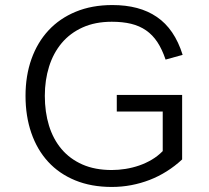

<svg xmlns="http://www.w3.org/2000/svg" viewBox="-20 -721 818 753"><path d="M694.3 -348.6H438V-283.7H618.2V-128.4Q599.1 -108.9 575.7 -95Q552.2 -81.1 526.1 -72Q500 -63 472.4 -58.6Q444.8 -54.2 418.5 -54.2Q352.5 -54.2 303.2 -75.9Q253.9 -97.7 221.2 -136.5Q188.5 -175.3 172.1 -228.5Q155.8 -281.7 155.8 -345.2Q155.8 -406.7 172.4 -459.7Q189 -512.7 221.9 -552Q254.9 -591.3 304.2 -613.5Q353.5 -635.7 418.5 -635.7Q460.9 -635.7 494.1 -627.7Q527.3 -619.6 553 -601.8Q578.6 -584 597.2 -555.9Q615.7 -527.8 629.4 -487.3L696.3 -505.9Q680.2 -557.1 655 -594Q629.9 -630.9 595.2 -654.5Q560.5 -678.2 517.1 -689.7Q473.6 -701.2 420.9 -701.2Q340.3 -701.2 277.1 -675Q213.9 -648.9 170.2 -601.8Q126.5 -554.7 103.3 -489.3Q80.1 -423.8 80.1 -345.2Q80.1 -265.6 102.8 -199.7Q125.5 -133.8 168.7 -86.7Q211.9 -39.6 274.9 -13.7Q337.9 12.2 418.5 12.2Q457.5 12.2 494.9 5.1Q532.2 -2 566.9 -15.4Q601.6 -28.8 633.8 -49.1Q666 -69.3 694.3 -95.7Z"/></svg>

Font: Saysettha
Style: Regular
Weight: 400
Designer: John M. Durdin
Foundry: Lao Script for Windows
Version: Version 2.201